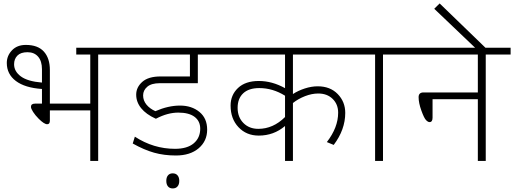

<svg xmlns="http://www.w3.org/2000/svg" viewBox="-20 -916 2927 1093"><path d="M493.9 0V-287.7H263.9V-229Q263.9 -208.8 248.7 -208.8Q231.5 -208.8 200.2 -240.1Q180.5 -259.9 168.4 -278.8Q156.2 -297.8 156.2 -307.9Q156.2 -326.1 179.5 -326.1H218.9V-409.5Q121.8 -416.1 70.3 -455Q18.7 -493.9 18.7 -557.6Q18.7 -598.6 48 -629.4Q77.4 -660.3 126.9 -660.3Q195.7 -660.3 229.8 -622.3Q263.9 -584.4 263.9 -517.2V-326.1H493.9V-605.7H414.1V-644.1H680.5V-605.7H538.9V0ZM60.2 -550.1Q60.2 -509.6 98.8 -481Q137.5 -452.5 218.9 -445.9V-521.7Q218.9 -568.3 196.9 -593.5Q174.9 -618.8 136.5 -618.8Q98.1 -618.8 79.1 -599.6Q60.2 -580.4 60.2 -550.1Z M936.3 145.3Q926.7 134 926.7 113.8Q926.7 93.5 936.3 82.2Q945.9 70.8 963.3 70.8Q980.8 70.8 990.6 82.2Q1000.5 93.5 1000.5 113.8Q1000.5 134 990.6 145.3Q980.8 156.7 963.3 156.7Q945.9 156.7 936.3 145.3ZM981.3 -30.8Q914.1 -30.8 857.2 -46.8Q800.3 -62.7 735.6 -99.1L747.7 -138Q853.9 -68.8 976.2 -68.8Q1046 -68.8 1082.9 -100.1Q1119.8 -131.4 1119.8 -183.5Q1119.8 -226.5 1087.7 -250.8Q1055.6 -275 994.9 -275Q934.3 -275 868.6 -240.6H866Q811.4 -265.4 783.4 -300.3Q755.3 -335.2 755.3 -377.1Q755.3 -419.1 789.9 -449.9Q824.6 -480.8 894.3 -480.8H1061.2V-605.7H650.2V-644.1H1247.7V-605.7H1106.2V-442.4H889.8Q841.8 -442.4 818.3 -422.1Q794.7 -401.9 794.7 -372.9Q794.7 -343.8 813.7 -320.5Q832.7 -297.3 864.5 -283.1Q937.8 -315 1004.6 -315Q1071.3 -315 1115.3 -278.8Q1159.3 -242.7 1159.3 -178Q1159.3 -113.2 1111 -72Q1062.7 -30.8 981.3 -30.8Z M1647.6 0H1602.6V-198.7Q1538.4 -144.1 1453 -144.1Q1382.7 -144.1 1337.7 -191.9Q1292.7 -239.6 1292.7 -315Q1292.7 -375.1 1334.9 -415.1Q1377.1 -455 1453.2 -455Q1529.3 -455 1602.6 -414.1V-605.7H1217.4V-644.1H2015.2V-605.7H1647.6V-380.7Q1676.9 -399.9 1714.9 -412.3Q1752.8 -424.7 1788.7 -424.7Q1859.5 -424.7 1902.4 -380.7Q1945.4 -336.7 1945.4 -273.5Q1945.4 -178 1879.7 -91L1840.7 -107.2Q1905 -190.6 1905 -274.5Q1905 -322.5 1873.6 -353.1Q1842.3 -383.7 1791.7 -383.7Q1755.3 -383.7 1716.4 -368.6Q1677.5 -353.4 1647.6 -329.6ZM1450.5 -182.5Q1534.9 -182.5 1602.6 -249.7V-371.1Q1532.9 -414.6 1456 -414.6Q1395.9 -414.6 1364.3 -384.7Q1332.7 -354.9 1332.7 -302.1Q1332.7 -249.2 1365.5 -215.9Q1398.4 -182.5 1450.5 -182.5Z M2115.3 0V-605.7H1984.8V-644.1H2301.8V-605.7H2160.3V0Z M2700.2 0V-351.4H2442.4V-246.2Q2442.4 -220.9 2425.2 -220.9Q2416.6 -220.9 2405.5 -232.1Q2394.3 -243.2 2378.7 -286.7Q2363 -330.1 2363 -363Q2363 -389.8 2391.3 -389.8H2700.2V-605.7H2271.5V-644.1H2886.8V-605.7H2745.2V0Z M2759.4 -628.9H2700.7L2452 -866L2482.8 -896.4Z"/></svg>

Font: Khula Light
Style: Regular
Weight: 300
Designer: Erin McLaughlin, Steve Matteson
Version: Version 1.002;PS 1.0;hotconv 1.0.72;makeotf.lib2.5.5900; ttf